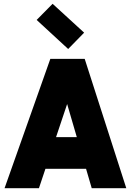

<svg xmlns="http://www.w3.org/2000/svg" viewBox="-20 -991 688 1011"><path d="M169 -269H454V-102H169ZM4 0 245 -681H426L645 0H463L300 -558H372L185 0ZM339 -733 173 -886 257 -971 423 -819Z"/></svg>

Font: Gabarito Black
Style: Regular
Weight: 900
Designer: Leandro Assis / Alvaro Franca / Felipe Casaprima
Foundry: Naipe Foundry
Version: Version 1.000